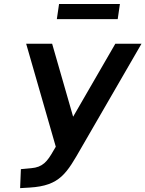

<svg xmlns="http://www.w3.org/2000/svg" viewBox="-20 -762 741 978"><path d="M252.9 4.4C220.7 61.5 197.3 89.8 139.2 94.7L86.4 99.6L82.5 196.3L131.3 193.4C287.1 184.1 320.3 119.6 396.5 -13.2L700.7 -539.1H567.4L352.5 -167.5L245.6 -539.1H113.3L264.2 -14.6ZM579.6 -664.6 590.8 -741.7H280.8L269.5 -664.6Z"/></svg>

Font: Winston SemiBold
Style: Italic
Weight: 600
Italic angle: -8.13011°
Designer: Vernon Adams, Kim Jin-seong, David Berlow, Cristiano Sobral
Foundry: The Winston Project Authors
Version: Version 3.004